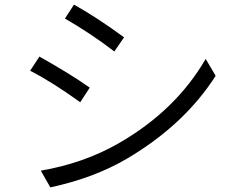

<svg xmlns="http://www.w3.org/2000/svg" viewBox="-20 -784 1040 828"><path d="M299 -764Q398 -709 515 -623L473 -562Q373 -639 260 -704ZM156 -48Q341 -80 490 -165Q738 -307 867 -530L910 -457Q775 -246 528 -100Q385 -16 197 24ZM150 -540Q287 -463 367 -406L326 -343Q207 -429 110 -479Z"/></svg>

Font: Source Han Sans CN Normal
Style: Regular
Weight: 350
Designer: Ryoko NISHIZUKA 西塚涼子 (kana, bopomofo & ideographs); Paul D. Hunt (Latin, Greek & Cyrillic); Sandoll Communications 산돌커뮤니
Foundry: Adobe
Version: Version 2.004;hotconv 1.0.118;makeotfexe 2.5.65603